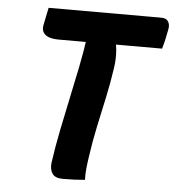

<svg xmlns="http://www.w3.org/2000/svg" viewBox="-51 -748 727 799"><g transform="rotate(5 312.5 -348.0)"><path d="M120 -700H591Q612 -700 620 -686.5Q628 -673 624 -654Q620 -632 615.5 -612Q611 -592 605 -572H174Q150 -572 133.5 -577.5Q117 -583 109 -595.5Q101 -608 105 -627Q109 -647 112.5 -664.5Q116 -682 120 -700ZM333 0Q311 2 288 3Q265 4 241 4Q209 4 197 -13Q185 -30 188 -58Q198 -128 211.5 -195Q225 -262 239.5 -329.5Q254 -397 268 -466Q282 -535 292 -609H424L410 -583Q414 -567 415.5 -550Q417 -533 416.5 -514.5Q416 -496 413 -476Q404 -413 390.5 -350.5Q377 -288 363.5 -225Q350 -162 341 -98Q337 -72 334.5 -47Q332 -22 333 0Z"/></g></svg>

Font: Rec Mono Semicasual
Style: Bold Italic
Weight: 700
Italic angle: -10°
Version: Version 1.085; ttfautohint (v1.8.4.7-5d5b)